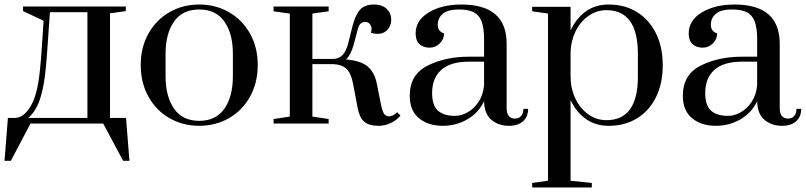

<svg xmlns="http://www.w3.org/2000/svg" viewBox="-40 -547 3567 850"><path d="M533 165H505L417 0H95L8 165H-20L-5 -25H27Q49 -25 70 -44Q91 -63 107 -99Q121 -132 129.5 -181Q138 -230 145 -335L153 -455L62 -498V-518H517V-498L447 -488V-25H518ZM347 -493H181L170 -335Q163 -229 154 -178.5Q145 -128 132 -94Q123 -72 112.5 -56.5Q102 -41 94.5 -34Q87 -27 85 -25H347Z M583 -259Q583 -338 617.5 -399Q652 -460 711 -493.5Q770 -527 842 -527Q914 -527 973 -493.5Q1032 -460 1066.5 -399Q1101 -338 1101 -259Q1101 -180 1066.5 -118.5Q1032 -57 973 -23.5Q914 10 842 10Q770 10 711 -23.5Q652 -57 617.5 -118.5Q583 -180 583 -259ZM991 -209V-309Q991 -398 953.5 -451.5Q916 -505 842 -505Q768 -505 730.5 -451.5Q693 -398 693 -309V-209Q693 -120 730.5 -66Q768 -12 842 -12Q916 -12 953.5 -66Q991 -120 991 -209Z M1543 -71 1523 -177Q1514 -224 1493 -243Q1472 -262 1436 -263H1343V-31L1415 -20V0H1171V-20L1243 -31V-487L1171 -497V-518H1415V-497L1343 -487V-286H1437Q1462 -288 1477 -303.5Q1492 -319 1502 -357L1520 -429Q1532 -478 1552.5 -502.5Q1573 -527 1616 -527Q1652 -527 1672 -507.5Q1692 -488 1692 -460Q1692 -434 1675.5 -415.5Q1659 -397 1631 -397Q1616 -397 1602 -402Q1605 -411 1605 -419Q1605 -432 1597 -441Q1589 -450 1577 -450Q1553 -450 1545 -422L1526 -350Q1513 -303 1492 -284Q1558 -278 1588.5 -252Q1619 -226 1629 -173L1646 -87Q1653 -54 1660.5 -43Q1668 -32 1683 -32Q1700 -32 1718 -50L1733 -35Q1714 -13 1688 -1.5Q1662 10 1637 10Q1593 10 1572 -8.5Q1551 -27 1543 -71Z M1774 -123Q1774 -217 1853 -256.5Q1932 -296 2036 -296H2103V-373Q2103 -425 2091.5 -453.5Q2080 -482 2056 -493.5Q2032 -505 1991 -505Q1944 -505 1921 -486.5Q1898 -468 1898 -437Q1898 -408 1926 -399Q1926 -374 1907 -355Q1888 -336 1862 -336Q1834 -336 1817 -351.5Q1800 -367 1800 -399Q1800 -457 1858 -492Q1916 -527 2003 -527Q2203 -527 2203 -353V-67Q2203 -45 2212.5 -33.5Q2222 -22 2240 -22Q2257 -22 2267 -33.5Q2277 -45 2277 -65H2298Q2298 -30 2275.5 -10Q2253 10 2213 10Q2167 10 2135.5 -16.5Q2104 -43 2103 -99Q2079 -48 2029.5 -19Q1980 10 1920 10Q1856 10 1815 -23.5Q1774 -57 1774 -123ZM2103 -170V-274H2036Q1954 -274 1913.5 -237.5Q1873 -201 1873 -135Q1873 -80 1899 -57Q1925 -34 1975 -34Q2002 -34 2030.5 -50Q2059 -66 2079 -96.5Q2099 -127 2103 -170Z M2316 263 2386 253V-487L2316 -497V-517H2486V-412Q2511 -466 2553.5 -496.5Q2596 -527 2655 -527Q2726 -527 2780 -493.5Q2834 -460 2864 -399.5Q2894 -339 2894 -258Q2894 -177 2864 -116.5Q2834 -56 2780 -23Q2726 10 2655 10Q2596 10 2553.5 -20.5Q2511 -51 2486 -104V253L2580 263V283H2316ZM2784 -208V-308Q2784 -502 2645 -502Q2601 -502 2565 -476.5Q2529 -451 2508 -408Q2487 -365 2486 -315V-208Q2486 -157 2506.5 -112.5Q2527 -68 2563.5 -41.5Q2600 -15 2645 -15Q2784 -15 2784 -208Z M2983 -123Q2983 -217 3062 -256.5Q3141 -296 3245 -296H3312V-373Q3312 -425 3300.5 -453.5Q3289 -482 3265 -493.5Q3241 -505 3200 -505Q3153 -505 3130 -486.5Q3107 -468 3107 -437Q3107 -408 3135 -399Q3135 -374 3116 -355Q3097 -336 3071 -336Q3043 -336 3026 -351.5Q3009 -367 3009 -399Q3009 -457 3067 -492Q3125 -527 3212 -527Q3412 -527 3412 -353V-67Q3412 -45 3421.5 -33.5Q3431 -22 3449 -22Q3466 -22 3476 -33.5Q3486 -45 3486 -65H3507Q3507 -30 3484.5 -10Q3462 10 3422 10Q3376 10 3344.5 -16.5Q3313 -43 3312 -99Q3288 -48 3238.5 -19Q3189 10 3129 10Q3065 10 3024 -23.5Q2983 -57 2983 -123ZM3312 -170V-274H3245Q3163 -274 3122.5 -237.5Q3082 -201 3082 -135Q3082 -80 3108 -57Q3134 -34 3184 -34Q3211 -34 3239.5 -50Q3268 -66 3288 -96.5Q3308 -127 3312 -170Z"/></svg>

Font: Prata
Style: Regular
Weight: 400
Designer: Ivan Petrov
Foundry: Cyreal
Version: Version 2.000